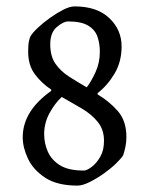

<svg xmlns="http://www.w3.org/2000/svg" viewBox="-20 -570 468 600"><path d="M213 -550Q283 -550 321.5 -513.5Q360 -477 360 -425Q360 -377 338 -340Q316 -303 285 -279V-275Q322 -253 348.5 -222.5Q375 -192 375 -142Q375 -126 372 -111.5Q369 -97 365 -85Q359 -75 342.5 -59Q326 -43 304 -27.5Q282 -12 260 -1Q238 10 222 10Q159 10 121.5 -14.5Q84 -39 67.5 -74Q51 -109 51 -141Q51 -223 140 -286V-290Q110 -310 89 -338Q68 -366 68 -409Q68 -430 70.5 -441.5Q73 -453 75 -456Q81 -467 98 -483Q115 -499 136 -514Q157 -529 177.5 -539.5Q198 -550 213 -550ZM193 -503Q178 -503 157.5 -485.5Q137 -468 137 -432Q137 -394 153.5 -370.5Q170 -347 196 -330.5Q222 -314 251 -297Q265 -315 278.5 -344.5Q292 -374 292 -408Q292 -434 284.5 -455.5Q277 -477 255.5 -490Q234 -503 193 -503ZM118 -151Q118 -122 129.5 -96Q141 -70 167.5 -53.5Q194 -37 242 -37Q251 -37 266 -48Q281 -59 293 -79.5Q305 -100 305 -130Q305 -165 285.5 -189Q266 -213 235.5 -231Q205 -249 173 -267Q152 -248 135 -217Q118 -186 118 -151Z"/></svg>

Font: Grenze Gotisch Light
Style: Regular
Weight: 300
Designer: Renata Polastri
Foundry: Omnibus-Type
Version: Version 1.001